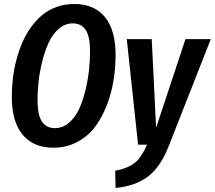

<svg xmlns="http://www.w3.org/2000/svg" viewBox="-20 -725 1076 962"><path d="M352.1 -705.1Q451.7 -705.1 505.4 -639.9Q559.1 -574.7 559.1 -450.2Q559.1 -383.3 548.3 -318.8Q537.6 -254.4 513.4 -193.4Q489.3 -132.3 453.9 -86.4Q418.5 -40.5 365.2 -12.7Q312 15.1 247.1 15.1Q147.5 15.1 93.3 -50.3Q39.1 -115.7 39.1 -238.8Q39.1 -285.2 44.4 -331.5Q49.8 -377.9 62 -424.3Q74.2 -470.7 91.8 -511.7Q109.4 -552.7 135 -588.4Q160.6 -624 191.9 -649.9Q223.1 -675.8 264.2 -690.4Q305.2 -705.1 352.1 -705.1ZM344.2 -607.9Q306.2 -607.9 274.9 -581.1Q243.7 -554.2 224.4 -512.7Q205.1 -471.2 191.9 -418.2Q178.7 -365.2 173.3 -316.4Q168 -267.6 168 -222.2Q168 -149.4 189.9 -116.2Q211.9 -83 254.9 -83Q293.9 -83 325.4 -109.9Q356.9 -136.7 376 -178Q395 -219.2 408 -272.5Q420.9 -325.7 426 -374.5Q431.2 -423.3 431.2 -469.2Q431.2 -541.5 409.4 -574.7Q387.7 -607.9 344.2 -607.9ZM1036.1 -528.8 827.1 2.9Q785.6 109.9 723.1 158.2Q660.6 206.5 559.1 216.8L557.1 130.9Q623 117.2 656 90.3Q689 63.5 716.8 0H671.9L615.2 -528.8H740.2L762.2 -85L909.2 -528.8Z"/></svg>

Font: Fira Sans Compressed Medium
Style: Italic
Weight: 500
Width: 3
Italic angle: -8°
Designer: Carrois Corporate & Edenspiekermann AG
Foundry: Carrois Corporate GbR & Edenspiekermann AG
Version: Version 4.203;PS 004.203;hotconv 1.0.88;makeotf.lib2.5.64775